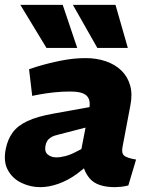

<svg xmlns="http://www.w3.org/2000/svg" viewBox="-23 -765 621 793"><path d="M507 1Q491 5 476.5 6.5Q462 8 452 8Q378 8 347.5 -28Q317 -64 317 -114L311 -138L346 -319Q352 -353 334.5 -370Q317 -387 267 -387Q233 -387 200 -383.5Q167 -380 135 -374L110 -369L97 -479L130 -490Q180 -505 231 -515Q282 -525 331 -525Q376 -525 414 -512Q452 -499 478 -474Q504 -449 514.5 -412Q525 -375 515 -327L483 -158Q478 -132 490 -122Q502 -112 539 -106ZM143 8Q103 8 66 -9.5Q29 -27 9.5 -62.5Q-10 -98 1 -151Q9 -190 29.5 -218Q50 -246 90.5 -265Q131 -284 199 -296L360 -325L342 -241L218 -209Q200 -205 189 -198.5Q178 -192 172.5 -183.5Q167 -175 165 -164Q160 -139 174 -127Q188 -115 210 -115Q226 -115 247.5 -120.5Q269 -126 291 -138L328 -157L351 -91L295 -47Q258 -20 218.5 -6Q179 8 143 8ZM169 -567 61 -745H236L296 -567ZM379 -567 278 -745H454L505 -567Z"/></svg>

Font: REM
Style: Bold Italic
Weight: 700
Italic angle: -11°
Designer: Octavio Pardo
Foundry: Ashler Design
Version: Version 1.005;gftools[0.9.28]